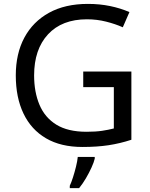

<svg xmlns="http://www.w3.org/2000/svg" viewBox="-20 -744 768 985"><path d="M407 -377H654V-27Q596 -8 537 1Q478 10 403 10Q292 10 216 -34.5Q140 -79 100.5 -161.5Q61 -244 61 -357Q61 -469 105 -551Q149 -633 231.5 -678.5Q314 -724 431 -724Q491 -724 544.5 -713Q598 -702 644 -682L610 -604Q572 -621 524.5 -633Q477 -645 426 -645Q298 -645 226.5 -568Q155 -491 155 -357Q155 -272 182.5 -206.5Q210 -141 269 -104.5Q328 -68 424 -68Q471 -68 504 -73Q537 -78 564 -85V-297H407ZM466 70Q462 88 449.5 115.5Q437 143 420.5 171Q404 199 386 221H338V209Q346 192 354.5 165.5Q363 139 370 110.5Q377 82 379 61H466Z"/></svg>

Font: Noto Sans Syriac Eastern
Style: Regular
Weight: 400
Designer: Patrick Giasson and the Monotype Design Team
Foundry: Monotype Imaging Inc.
Version: Version 3.001; ttfautohint (v1.8.4.7-5d5b)